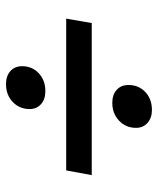

<svg xmlns="http://www.w3.org/2000/svg" viewBox="38 -590 537 654"><g transform="rotate(90 307.0 -262.5)"><path d="M269 -431Q269 -466 293 -488.5Q317 -511 354 -511Q381 -511 398 -496Q415 -481 415 -457Q415 -422 390.5 -399Q366 -376 330 -376Q302 -376 285.5 -391Q269 -406 269 -431ZM58 -306H576L560 -219H43ZM205 -69Q205 -103 229 -125.5Q253 -148 290 -148Q318 -148 334.5 -133Q351 -118 351 -95Q351 -60 327 -37Q303 -14 266 -14Q238 -14 221.5 -29Q205 -44 205 -69Z"/></g></svg>

Font: Sarabun SemiBold
Style: Italic
Weight: 600
Italic angle: -10°
Designer: Suppakit Chalermlarp | Katatrad Co.,Ltd.
Foundry: Cadson Demak Co.,Ltd.
Version: Version 1.000; ttfautohint (v1.6)